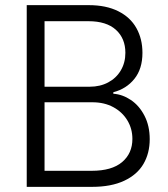

<svg xmlns="http://www.w3.org/2000/svg" viewBox="-20 -727 654 747"><path d="M84 -707H325.2Q393.1 -707 440.2 -683.3Q487.3 -659.7 510.7 -617.7Q534.2 -575.7 534.2 -521.5Q534.2 -459 502.9 -420.2Q471.7 -381.3 420.9 -368.2V-362.3Q456.5 -359.9 489.3 -337.9Q522 -315.9 542.2 -276.6Q562.5 -237.3 562.5 -185.5Q562.5 -130.9 538.1 -89.1Q513.7 -47.4 463.1 -23.7Q412.6 0 337.9 0H84ZM495.1 -186.5Q495.1 -226.1 475.6 -258.5Q456.1 -291 420.9 -310.1Q385.7 -329.1 339.8 -329.1H153.3V-62.5H336.9Q415 -62.5 455.1 -96.4Q495.1 -130.4 495.1 -186.5ZM467.8 -521.5Q467.8 -577.6 430.9 -611.1Q394 -644.5 324.2 -644.5H153.3V-389.6H329.1Q369.6 -389.6 401.1 -406.5Q432.6 -423.3 450.2 -453.4Q467.8 -483.4 467.8 -521.5Z"/></svg>

Font: Pretendard Light
Style: Regular
Weight: 300
Designer: Base glyphs from Inter by Rasmus Andersson; Hangeul glyphs from Noto Sans CJK(Source Han Sans) by Jang Soo-young and Kan
Foundry: Kil Hyung-jin
Version: Version 1.309